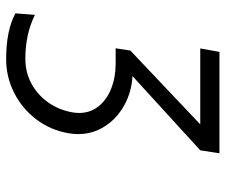

<svg xmlns="http://www.w3.org/2000/svg" viewBox="-76 -514 751 640"><g transform="rotate(90 300.0 -194.5)"><path d="M25 130 30 65Q94 97 176.5 97Q222.5 97 260.5 76Q298.5 55 323 19.2Q347.5 -16.5 355 -60Q357 -70 357 -82.5Q357 -119 335 -146.8Q313 -174.5 275.5 -189.2Q238 -204 193 -204H141.5L149 -253L395 -486H142L153.5 -550H491.5L481.5 -486L234 -260Q286 -257.5 330.5 -233.2Q375 -209 401.2 -168.5Q427.5 -128 427.5 -78.5Q427.5 -62.5 424.5 -46Q414 14 378 61Q342 108 289.5 134.5Q237 161 178 161Q81.5 161 25 130Z"/></g></svg>

Font: JuliaMono SemiBoldItalic
Style: Regular
Weight: 600
Italic angle: -9°
Monospace: yes
Designer: cormullion
Foundry: corm
Version: Version 0.049; ttfautohint (v1.8.4)